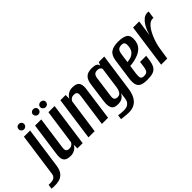

<svg xmlns="http://www.w3.org/2000/svg" viewBox="-102 -1288 2062 2062"><g transform="rotate(-45 928.5 -257.5)"><path d="M-80 112Q-87 111 -98.5 110.5Q-110 110 -113 109L-106 58Q-100 59 -89.5 58.5Q-79 58 -71 58Q-39 57 -20 43Q-1 29 3 0L72 -495H166L100 -26Q91 34 64.5 64.5Q38 95 0 104.5Q-38 114 -80 112ZM130 -550Q112 -550 100 -562Q88 -574 88 -591Q88 -608 100 -619.5Q112 -631 130 -631Q147 -631 159 -619.5Q171 -608 171 -591Q171 -574 159 -562Q147 -550 130 -550Z M285 7Q248 7 226.5 -2.5Q205 -12 195.5 -30Q186 -48 185.5 -71.5Q185 -95 189 -124L241 -495H335L284 -131Q282 -117 281.5 -104Q281 -91 284.5 -81Q288 -71 298.5 -65Q309 -59 328 -59Q347 -59 358.5 -65.5Q370 -72 377.5 -80.5Q385 -89 388 -97L444 -495H538L469 0H389L390 -57Q375 -26 345.5 -9.5Q316 7 285 7ZM351 -554Q333 -554 321 -566Q309 -578 309 -595Q309 -612 321 -623Q333 -634 351 -634Q369 -634 380.5 -623Q392 -612 392 -595Q392 -578 380.5 -566Q369 -554 351 -554ZM462 -554Q445 -554 432.5 -566Q420 -578 420 -595Q420 -612 432.5 -623Q445 -634 462 -634Q480 -634 492 -623Q504 -612 504 -595Q504 -578 492 -566Q480 -554 462 -554Z M557 0 626 -495H705L706 -438Q721 -469 750 -485.5Q779 -502 811 -502Q848 -502 869.5 -492.5Q891 -483 900 -465Q909 -447 910 -423.5Q911 -400 906 -371L855 0H761L812 -364Q814 -378 814.5 -390.5Q815 -403 812 -413Q809 -423 798.5 -429Q788 -435 767 -435Q750 -435 738 -429Q726 -423 718.5 -414.5Q711 -406 707 -398L651 0Z M1054 119Q1041 119 1023 117.5Q1005 116 988 114.5Q971 113 958.5 111.5Q946 110 943 109L950 58Q963 60 987 62.5Q1011 65 1029 65Q1041 65 1056.5 63Q1072 61 1087.5 53Q1103 45 1115 28Q1127 11 1131 -19L1140 -89Q1133 -74 1120.5 -59.5Q1108 -45 1088 -35.5Q1068 -26 1036 -26Q1017 -26 998.5 -29.5Q980 -33 966.5 -46.5Q953 -60 947.5 -89Q942 -118 949 -168L979 -386Q987 -437 1006.5 -461.5Q1026 -486 1052.5 -493.5Q1079 -501 1104 -501Q1125 -501 1143.5 -498Q1162 -495 1175 -485.5Q1188 -476 1192 -456L1208 -494H1291L1230 -61Q1225 -25 1213 8Q1201 41 1180.5 65.5Q1160 90 1129 104.5Q1098 119 1054 119ZM1083 -83Q1106 -83 1119.5 -94.5Q1133 -106 1140.5 -125.5Q1148 -145 1151 -166L1185 -412Q1183 -419 1178 -426Q1173 -433 1162.5 -438.5Q1152 -444 1133 -444Q1106 -444 1091.5 -430Q1077 -416 1072 -379L1040 -144Q1037 -123 1040.5 -111Q1044 -99 1051.5 -93Q1059 -87 1067.5 -85Q1076 -83 1083 -83Z M1441 11Q1392 11 1360.5 -1Q1329 -13 1317 -46.5Q1305 -80 1314 -143L1347 -379Q1358 -450 1398 -476Q1438 -502 1505 -502Q1591 -502 1624.5 -473Q1658 -444 1645 -369Q1637 -325 1610 -297Q1583 -269 1546.5 -254Q1510 -239 1475 -232.5Q1440 -226 1417 -225L1402 -118Q1397 -76 1406 -59.5Q1415 -43 1447 -43Q1479 -43 1493 -58.5Q1507 -74 1513 -116L1522 -181H1615L1608 -129Q1600 -72 1581.5 -41.5Q1563 -11 1529.5 0Q1496 11 1441 11ZM1425 -275Q1440 -277 1459 -280.5Q1478 -284 1497 -294Q1516 -304 1530.5 -322Q1545 -340 1551 -369Q1558 -404 1551.5 -428Q1545 -452 1509 -452Q1477 -452 1460.5 -435.5Q1444 -419 1438 -370Z M1661 0 1730 -495H1823L1797 -312Q1803 -334 1815 -365.5Q1827 -397 1846.5 -428Q1866 -459 1892 -479.5Q1918 -500 1951 -500Q1955 -500 1961 -500Q1967 -500 1970 -499L1958 -413Q1956 -414 1951.5 -414.5Q1947 -415 1942 -414Q1917 -413 1894 -394Q1871 -375 1851.5 -344Q1832 -313 1816 -275.5Q1800 -238 1789 -199Q1778 -160 1773 -124L1754 0Z"/></g></svg>

Font: Alumni Sans Thin SemiBold
Style: Italic
Weight: 600
Italic angle: -8°
Version: Version 1.016